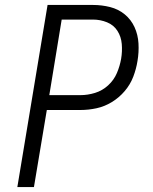

<svg xmlns="http://www.w3.org/2000/svg" viewBox="-20 -755 616 775"><path d="M50 0H117L169 -311H305Q337 -311 369.5 -318Q402 -325 431.5 -343Q461 -361 483.5 -387.5Q506 -414 518 -445.5Q530 -477 535 -509Q541 -544 539 -579.5Q537 -615 523 -645.5Q509 -676 483.5 -697Q458 -718 424.5 -726.5Q391 -735 355 -735H172ZM305 -371H179L229 -676H355Q385 -676 412 -665Q439 -654 454 -630.5Q469 -607 471.5 -577.5Q474 -548 469 -518Q464 -489 452 -460.5Q440 -432 416.5 -410.5Q393 -389 363.5 -380Q334 -371 305 -371Z"/></svg>

Font: Iosevka Sparkle Light
Style: Italic
Weight: 300
Italic angle: -9°
Designer: Belleve Invis
Foundry: Belleve Invis
Version: Version 4.5.0; ttfautohint (v1.8.3)